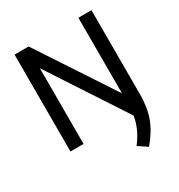

<svg xmlns="http://www.w3.org/2000/svg" viewBox="-221 -889 1187 1270"><g transform="rotate(-30 373.0 -253.5)"><path d="M666.5 -740V-99Q666.5 3 638.2 79.5Q610 156 544.5 233L476 187Q510.5 141.5 530.8 97.5Q551 53.5 559.5 3L179 -578V0H79V-740H186.5L566.5 -162.5V-740Z"/></g></svg>

Font: Encode Sans Medium
Style: Regular
Weight: 500
Designer: Multiple Designers
Foundry: Impallari Type
Version: Version 2.000